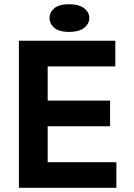

<svg xmlns="http://www.w3.org/2000/svg" viewBox="-20 -894 640 914"><path d="M70 -700H529V-578H207V-415H504V-293H207V-122H534V0H70ZM216 -809Q216 -836 239 -855Q262 -874 309 -874Q355 -874 380 -855Q405 -836 405 -809Q405 -780 380 -761Q355 -742 309 -742Q262 -742 239 -761Q216 -780 216 -809Z"/></svg>

Font: PT Mono
Style: Bold
Weight: 700
Monospace: yes
Designer: A.Korolkova, I.Chaeva
Foundry: ParaType Ltd
Version: Version 1.000 OFL